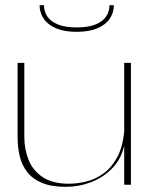

<svg xmlns="http://www.w3.org/2000/svg" viewBox="-20 -715 573 742"><path d="M234 7Q178 7 141.5 -8.5Q105 -24 84.5 -51Q64 -78 56 -112.5Q48 -147 48 -185V-472H74V-185Q74 -138 90.5 -97Q107 -56 145 -30.5Q183 -5 246 -5Q278 -5 313 -13.5Q348 -22 379 -44Q410 -66 432 -105.5Q454 -145 460 -207V-472H486V-1H460V-152Q448 -100 413.5 -64.5Q379 -29 332 -11Q285 7 234 7ZM420 -695Q420 -666 404 -642.5Q388 -619 356 -605.5Q324 -592 276 -592Q229 -592 197 -605.5Q165 -619 149 -642.5Q133 -666 133 -695H150Q150 -670 163.5 -650.5Q177 -631 205 -620Q233 -609 276 -609Q320 -609 348 -620Q376 -631 389.5 -650.5Q403 -670 403 -695Z"/></svg>

Font: Panamera Thin
Style: Regular
Weight: 100
Designer: Bastien Sozeau
Foundry: NBR — Bastien Sozeau
Version: Version 3.003;gftools[0.9.33]